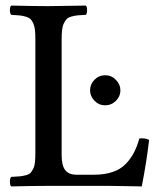

<svg xmlns="http://www.w3.org/2000/svg" viewBox="-20 -667 576 689"><path d="M20 2Q15.6 -2.4 15.6 -14.9Q15.6 -27.3 20 -32.2Q40.5 -33.2 51 -34.2Q61.5 -35.2 73.2 -38.3Q85 -41.5 89.8 -46.9Q94.7 -52.2 99.6 -62.3Q104.5 -72.3 105.7 -86.2Q106.9 -100.1 106.9 -121.1V-525.9Q106.9 -545.9 105.5 -559.3Q104 -572.8 99.6 -582.8Q95.2 -592.8 89.8 -598.1Q84.5 -603.5 73.5 -606.9Q62.5 -610.4 51 -611.6Q39.6 -612.8 20 -613.8Q15.6 -618.2 15.6 -630.4Q15.6 -642.6 20 -647Q104 -645 153.8 -645V0Q98.1 0 20 2ZM153.8 0V-645Q184.6 -645 288.1 -647Q292.5 -642.6 292.5 -630.4Q292.5 -618.2 288.1 -613.8Q268.6 -612.8 257.8 -611.8Q247.1 -610.8 235.6 -607.4Q224.1 -604 219 -598.4Q213.9 -592.8 209 -582.8Q204.1 -572.8 202.6 -558.3Q201.2 -543.9 201.2 -522.9V-110.8Q201.2 -72.8 214.1 -56.4Q227.1 -40 254.9 -40H316.9Q355.5 -40 384 -49.8Q412.6 -59.6 430.9 -78.4Q449.2 -97.2 460.4 -118.9Q471.7 -140.6 480 -169.9Q499 -172.9 515.1 -165Q506.3 -87.9 488.8 2Q486.8 2 436.3 1Q385.7 0 370.1 0ZM303.2 -342.8Q303.2 -364.7 319.1 -380.9Q335 -397 357.9 -397Q379.9 -397 396 -380.4Q412.1 -363.8 412.1 -342.8Q412.1 -321.3 396 -305.2Q379.9 -289.1 356.9 -289.1Q335 -289.1 319.1 -305.4Q303.2 -321.8 303.2 -342.8Z"/></svg>

Font: Common Serif News
Style: Regular
Weight: 450
Designer: Philipp H. Poll, Khaled Hosny
Foundry: Stefan Peev, Context Ltd.
Version: Version 1.026